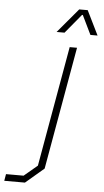

<svg xmlns="http://www.w3.org/2000/svg" viewBox="-188 -734 535 990"><g transform="rotate(5 80.0 -239.0)"><path d="M-121 183H-30L39 125L149 -498H187L75 137L-20 218H-127ZM181 -696H225L287 -570H250L202 -669H198L116 -570H75Z"/></g></svg>

Font: Chakra Petch ExtraLight
Style: Italic
Weight: 275
Italic angle: -10°
Designer: Katatrad Aksorn Co.,Ltd.
Foundry: Cadson Demak Co.,Ltd.
Version: Version 1.000; ttfautohint (v1.6)